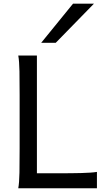

<svg xmlns="http://www.w3.org/2000/svg" viewBox="-20 -1011 567 1031"><path d="M287.6 -80.6Q323.7 -80.6 356 -80.8Q388.2 -81.1 415.5 -81.8Q442.9 -82.5 464.4 -84Q485.8 -85.4 500.5 -87.9V0H78.1Q83.5 -29.3 84.5 -84.7Q85.4 -140.1 85.4 -212.4V-500.5Q85.4 -572.8 84.5 -628.2Q83.5 -683.6 78.1 -712.9H178.2V-80.6ZM484.4 -991.2 279.3 -781.2H201.2L372.1 -991.2Z"/></svg>

Font: Andika New Basic
Style: Regular
Weight: 400
Designer: Victor Gaultney, Annie Olsen, Julie Remington, Don Collingsworth, Eric Hays
Foundry: SIL International
Version: Version 5.500; ttfautohint (v1.8.3)